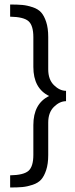

<svg xmlns="http://www.w3.org/2000/svg" viewBox="-20 -699 334 852"><path d="M194 -535V-391Q194 -346 219.5 -321Q245 -296 273 -296V-250Q245 -250 219.5 -225Q194 -200 194 -155V-11Q194 28 185 55.5Q176 83 162.5 98Q149 113 125 121Q101 129 79.5 131Q58 133 25 133V79Q85 78 106.5 59Q128 40 128 -12V-144Q128 -239 198 -273Q128 -307 128 -402V-534Q128 -586 106.5 -605Q85 -624 25 -625V-679Q58 -679 79.5 -677Q101 -675 125 -667Q149 -659 162.5 -644Q176 -629 185 -601.5Q194 -574 194 -535Z"/></svg>

Font: Questrial
Style: Regular
Weight: 400
Designer: Joe Prince
Foundry: Joe Prince
Version: Version 1.002